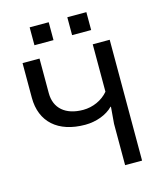

<svg xmlns="http://www.w3.org/2000/svg" viewBox="-102 -727 651 798"><g transform="rotate(-15 223.5 -328.0)"><path d="M337 0H410V-520H337V-316C311 -285 270 -267 229 -267C153 -267 108 -306 108 -371V-520H35V-371C35 -267 104 -205 221 -205C268 -205 314 -222 341 -250H343L337 -178ZM102 -579H184V-656H102ZM264 -579H346V-656H264Z"/></g></svg>

Font: Non Bureau Light
Style: Regular
Weight: 300
Designer: Jona Saucedo
Foundry: Non Foundry
Version: Version 1.000;FEAKit 1.0